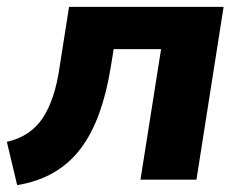

<svg xmlns="http://www.w3.org/2000/svg" viewBox="-20 -523 714 559"><path d="M30 16 0 -110Q35 -118 61 -135.5Q87 -153 104.5 -179.5Q122 -206 134.5 -243.5Q147 -281 154 -331L181 -503H631L552 0H389L449 -380H311L302 -325Q290 -251 268.5 -192Q247 -133 215 -90.5Q183 -48 137 -21Q91 6 30 16Z"/></svg>

Font: Nunito Sans 7pt ExtraBold
Style: Italic
Weight: 800
Italic angle: -9°
Designer: Vernon Adams
Foundry: Vernon Adams
Version: Version 3.101;gftools[0.9.27]